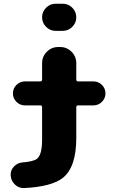

<svg xmlns="http://www.w3.org/2000/svg" viewBox="-20 -794 613 1009"><path d="M272.5 -631.8Q243.2 -631.8 222.2 -652.8Q201.2 -673.8 201.2 -703.1Q201.2 -732.4 222.2 -753.4Q243.2 -774.4 272.5 -774.4H309.6Q338.9 -774.4 359.9 -753.4Q380.9 -732.4 380.9 -703.1Q380.9 -673.8 359.9 -652.8Q338.9 -631.8 309.6 -631.8ZM111.3 -240.2Q85 -240.2 66.4 -258.8Q47.9 -277.3 47.9 -303.2Q47.9 -329.1 66.4 -347.7Q85 -366.2 111.3 -366.2H191.4Q201.2 -366.2 201.2 -376V-461.9Q201.2 -497.1 226.1 -522Q251 -546.9 286.1 -546.9H295.9Q331.1 -546.9 356 -522Q380.9 -497.1 380.9 -461.9V-376Q380.9 -366.2 390.6 -366.2H470.7Q497.1 -366.2 515.6 -347.7Q534.2 -329.1 534.2 -303.2Q534.2 -277.3 515.6 -258.8Q497.1 -240.2 470.7 -240.2H390.6Q380.9 -240.2 380.9 -230.5V-69.3Q380.9 84 310.5 140.6Q252.9 186.5 108.4 194.3Q106.4 194.3 104.5 194.3Q78.1 194.3 59.6 176.8Q38.1 157.2 36.1 128.9Q36.1 126 36.1 124Q36.1 99.6 52.7 82Q71.3 61.5 98.6 59.6Q155.3 54.7 173.8 41Q201.2 19.5 201.2 -58.6V-230.5Q201.2 -240.2 191.4 -240.2Z"/></svg>

Font: Gen Jyuu GothicX Heavy
Style: Bold
Weight: 900
Designer: [Source Han Sans]
Ryoko NISHIZUKA  (kana & ideographs); Paul D. Hunt (Latin, Greek & Cyrillic); Wenlong ZHANG  (bopomofo
Version: Version 1.002.20150607